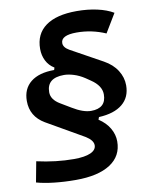

<svg xmlns="http://www.w3.org/2000/svg" viewBox="-95 -833 775 1008"><g transform="rotate(-10 293.0 -329.5)"><path d="M227.1 106.9Q166.5 106.9 112.1 100.8Q57.6 94.7 18.1 83.5L38.6 -25.9Q141.1 -2.9 236.3 -2.9Q293.9 -2.9 324.7 -16.6Q355.5 -30.3 355.5 -55.7Q355.5 -82.5 315.4 -106.9L118.2 -220.2Q44.9 -263.7 44.9 -345.7Q44.9 -410.6 89.1 -446Q133.3 -481.4 214.4 -481.4L218.3 -493.7L217.8 -494.1Q189.9 -511.2 175.5 -539.8Q161.1 -568.4 161.1 -603Q161.1 -682.1 218.3 -723.9Q275.4 -765.6 384.3 -765.6Q442.4 -765.6 492.9 -754.4Q543.5 -743.2 578.6 -722.2L518.6 -622.6Q444.8 -654.8 364.3 -654.8Q280.8 -654.8 280.8 -612.8Q280.8 -589.8 311.5 -572.3L479.5 -479.5Q525.4 -454.1 549.1 -416.5Q572.8 -378.9 572.8 -336.9Q572.8 -272.9 528.8 -237.1Q484.9 -201.2 403.3 -197.3L398.4 -184.1Q437 -158.7 456.3 -125Q475.6 -91.3 475.6 -55.2Q475.6 22.9 410.9 64.9Q346.2 106.9 227.1 106.9ZM368.7 -236.3Q449.2 -236.3 449.2 -310.5Q449.2 -356.4 395.5 -392.6L369.1 -410.6Q340.8 -429.2 312 -438Q283.2 -446.8 260.3 -446.8Q168.5 -446.8 168.5 -370.6Q168.5 -331.5 214.4 -304.2L270 -271Q326.7 -236.3 368.7 -236.3Z"/></g></svg>

Font: CaskaydiaCove NFP SemiBold
Style: Italic
Weight: 600
Italic angle: -10°
Designer: Aaron Bell
Foundry: Saja Typeworks
Version: Version 2111.001; VTT 6.35;Nerd Fonts 3.1.1